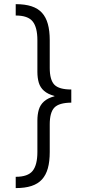

<svg xmlns="http://www.w3.org/2000/svg" viewBox="-20 -790 440 948"><path d="M332 -307.6Q280.8 -307.6 248.3 -316.4Q215.8 -325.2 197.3 -341.6Q178.7 -357.9 171.6 -381.6Q164.6 -405.3 164.6 -435.5V-591.3Q164.6 -655.3 141.1 -684.3Q117.7 -713.4 57.6 -713.4V-769.5Q103.5 -769.5 135.5 -759Q167.5 -748.5 187.3 -726.8Q207 -705.1 216.3 -671.4Q225.6 -637.7 225.6 -591.8V-454.6Q225.6 -395.5 248.5 -371.8Q271.5 -348.1 332 -348.1ZM57.6 138.7V83Q117.7 83 141.1 53.7Q164.6 24.4 164.6 -39.6V-194.8Q164.6 -224.6 171.6 -248.5Q178.7 -272.5 197.3 -289.1Q215.8 -305.7 248.3 -314.5Q280.8 -323.2 332 -323.2V-283.2Q271.5 -282.7 248.5 -258.8Q225.6 -234.9 225.6 -175.8V-39.1Q225.6 7.3 216.3 40.8Q207 74.2 187.3 95.9Q167.5 117.7 135.5 128.2Q103.5 138.7 57.6 138.7ZM332 -283.2 249 -282.7V-348.6L332 -348.1Z"/></svg>

Font: Inter 20pt Light
Style: Regular
Weight: 300
Version: Version 4.001;git-66647c0bb